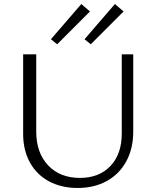

<svg xmlns="http://www.w3.org/2000/svg" viewBox="-20 -928 775 954"><path d="M233 -733 384 -908 427 -871 264 -708ZM400 -733 551 -908 594 -871 431 -708ZM95 -263V-658H160V-275Q160 -169 219 -106.5Q278 -44 377 -44Q473 -44 529 -103.5Q585 -163 585 -264V-658H642V-274Q642 -190 607.5 -126.5Q573 -63 510.5 -28.5Q448 6 366 6Q285 6 223.5 -27Q162 -60 128.5 -121Q95 -182 95 -263Z"/></svg>

Font: Ysabeau Infant Semilight
Style: Regular
Weight: 300
Designer: Christian Thalmann (Catharsis Fonts)
Version: Version 0.003